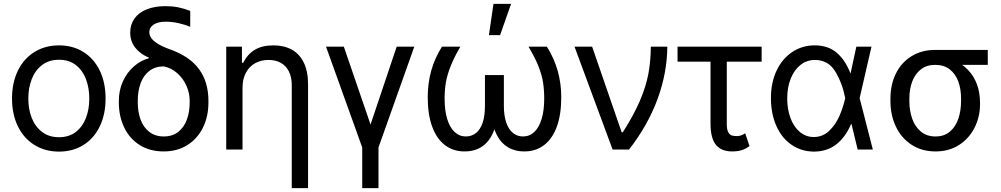

<svg xmlns="http://www.w3.org/2000/svg" viewBox="-20 -771 5162 990"><path d="M42 -262.7Q42 -344.7 72.3 -406.7Q102.5 -468.8 157.7 -502.9Q212.9 -537.1 284.2 -537.1Q355.5 -537.1 410.2 -502.9Q464.8 -468.8 494.6 -406.7Q524.4 -344.7 524.4 -262.7Q524.4 -181.6 494.6 -119.6Q464.8 -57.6 410.2 -23.4Q355.5 10.7 284.2 10.7Q212.9 10.7 157.7 -23.4Q102.5 -57.6 72.3 -119.6Q42 -181.6 42 -262.7ZM440.4 -262.7Q440.4 -317.4 423.3 -362.8Q406.2 -408.2 371.1 -435.5Q335.9 -462.9 284.2 -462.9Q232.4 -462.9 196.8 -435.5Q161.1 -408.2 143.6 -362.8Q126 -317.4 126 -262.7Q126 -208 143.6 -163.1Q161.1 -118.2 196.8 -90.8Q232.4 -63.5 284.2 -63.5Q335.9 -63.5 371.1 -90.8Q406.2 -118.2 423.3 -163.1Q440.4 -208 440.4 -262.7Z M833 -739.3Q869.1 -739.3 898.4 -733.4Q927.7 -727.5 960.9 -714.8V-632.8Q935.5 -643.6 901.4 -651.4Q867.2 -659.2 835 -659.2Q794.9 -659.2 772.5 -644.5Q750 -629.9 750 -604.5Q750 -590.8 758.8 -576.7Q767.6 -562.5 790.5 -547.4Q813.5 -532.2 853.5 -517.6Q957 -481.4 1005.9 -415Q1054.7 -348.6 1054.7 -251V-242.2Q1054.7 -170.9 1026.9 -113.8Q999 -56.6 946.8 -23.4Q894.5 9.8 824.2 9.8Q752.9 9.8 700.7 -22.9Q648.4 -55.7 620.6 -113.3Q592.8 -170.9 592.8 -242.2V-251Q592.8 -305.7 613.8 -351.6Q634.8 -397.5 670.4 -428.7Q706.1 -460 748 -470.7V-473.6Q703.1 -492.2 677.2 -525.4Q651.4 -558.6 651.4 -603.5Q651.4 -644.5 673.3 -675.3Q695.3 -706.1 736.3 -722.7Q777.3 -739.3 833 -739.3ZM824.2 -67.4Q869.1 -67.4 898.9 -90.8Q928.7 -114.3 943.4 -153.8Q958 -193.4 958 -242.2V-252Q958 -291 941.4 -328.6Q924.8 -366.2 894 -393.6Q863.3 -420.9 824.2 -428.7Q780.3 -428.7 750 -405.3Q719.7 -381.8 705.1 -341.8Q690.4 -301.8 690.4 -252V-242.2Q690.4 -193.4 705.1 -153.8Q719.7 -114.3 750 -90.8Q780.3 -67.4 824.2 -67.4Z M1230.5 0H1146.5V-530.3H1227.5V-447.3H1234.4Q1254.9 -490.2 1293 -513.7Q1331.1 -537.1 1389.6 -537.1Q1444.3 -537.1 1484.4 -515.1Q1524.4 -493.2 1546.4 -448.2Q1568.4 -403.3 1568.4 -336.9V199.2H1484.4V-331.1Q1484.4 -372.1 1470.2 -401.4Q1456.1 -430.7 1429.2 -446.3Q1402.3 -461.9 1364.3 -461.9Q1326.2 -461.9 1295.9 -445.3Q1265.6 -428.7 1248 -396Q1230.5 -363.3 1230.5 -318.4Z M1752.9 -530.3 1890.6 -128.9 2025.4 -530.3H2116.2L1931.6 -10.7V199.2H1847.7V-10.7L1661.1 -530.3Z M2272.5 -262.7Q2272.5 -202.1 2285.6 -158.2Q2298.8 -114.3 2323.7 -90.8Q2348.6 -67.4 2381.8 -67.4Q2412.1 -67.4 2434.6 -85.4Q2457 -103.5 2468.8 -138.7Q2480.5 -173.8 2480.5 -224.6V-383.8H2546.9V-225.6Q2546.9 -150.4 2526.9 -97.7Q2506.8 -44.9 2468.8 -17.6Q2430.7 9.8 2375 9.8Q2316.4 9.8 2273.4 -23.4Q2230.5 -56.6 2208 -119.1Q2185.5 -181.6 2185.5 -269.5Q2185.5 -341.8 2203.6 -406.7Q2221.7 -471.7 2258.8 -530.3H2353.5Q2321.3 -474.6 2303.7 -430.2Q2286.1 -385.7 2279.3 -347.2Q2272.5 -308.6 2272.5 -262.7ZM2874 -269.5Q2874 -181.6 2851.6 -119.1Q2829.1 -56.6 2786.1 -23.4Q2743.2 9.8 2683.6 9.8Q2628.9 9.8 2590.3 -17.6Q2551.8 -44.9 2531.7 -97.7Q2511.7 -150.4 2511.7 -225.6V-383.8H2578.1V-224.6Q2578.1 -174.8 2590.3 -139.2Q2602.5 -103.5 2625 -85.4Q2647.5 -67.4 2676.8 -67.4Q2710.9 -67.4 2735.4 -90.8Q2759.8 -114.3 2772.9 -158.2Q2786.1 -202.1 2786.1 -262.7Q2786.1 -308.6 2779.8 -347.7Q2773.4 -386.7 2755.9 -430.7Q2738.3 -474.6 2705.1 -530.3H2799.8Q2836.9 -471.7 2855.5 -406.2Q2874 -340.8 2874 -269.5ZM2524.4 -751H2615.2L2558.6 -589.8H2501Z M2942.4 -530.3H3033.2L3185.5 -88.9H3191.4Q3249 -179.7 3279.8 -252Q3310.5 -324.2 3322.8 -388.2Q3335 -452.1 3335.9 -530.3H3420.9Q3419.9 -395.5 3370.6 -260.7Q3321.3 -126 3223.6 0H3138.7Z M3907.2 -453.1H3473.6V-530.3H3907.2ZM3727.5 -530.3V-129.9Q3727.5 -102.5 3735.4 -88.9Q3743.2 -75.2 3753.9 -72.3Q3764.6 -69.3 3780.3 -69.3Q3792 -69.3 3803.7 -73.7Q3815.4 -78.1 3822.3 -84L3844.7 -17.6Q3823.2 -2 3802.2 3.9Q3781.2 9.8 3754.9 9.8Q3699.2 9.8 3671.4 -24.4Q3643.6 -58.6 3643.6 -133.8V-530.3Z M3955.1 -265.6Q3955.1 -344.7 3983.9 -406.2Q4012.7 -467.8 4064.5 -502.4Q4116.2 -537.1 4180.7 -537.1Q4250 -537.1 4294.4 -499Q4338.9 -460.9 4365.2 -392.6H4397.5L4412.1 -266.6L4480.5 0H4402.3L4337.9 -266.6Q4323.2 -341.8 4287.1 -401.9Q4251 -461.9 4181.6 -461.9Q4140.6 -461.9 4108.4 -437Q4076.2 -412.1 4057.6 -366.7Q4039.1 -321.3 4039.1 -263.7Q4039.1 -207 4056.2 -161.6Q4073.2 -116.2 4104.5 -90.3Q4135.7 -64.5 4175.8 -64.5Q4222.7 -64.5 4256.3 -97.2Q4290 -129.9 4309.1 -174.8Q4328.1 -219.7 4337.9 -263.7L4395.5 -530.3H4473.6L4412.1 -263.7L4397.5 -132.8H4369.1Q4340.8 -65.4 4293 -27.3Q4245.1 10.7 4175.8 10.7Q4110.4 9.8 4060.1 -25.4Q4009.8 -60.5 3982.4 -123Q3955.1 -185.5 3955.1 -265.6Z M4801.8 -513.7Q4812.5 -512.7 4822.3 -507.3Q4832 -502 4844.7 -491.2Q4851.6 -486.3 4859.9 -481Q4868.2 -475.6 4877.9 -470.2Q4887.7 -464.8 4897.5 -460Q4939.5 -443.4 4970.2 -411.6Q5001 -379.9 5017.1 -336.9Q5033.2 -293.9 5033.2 -242.2V-232.4Q5033.2 -168.9 5005.4 -113.3Q4977.5 -57.6 4925.8 -23.9Q4874 9.8 4803.7 9.8Q4733.4 9.8 4680.7 -24.4Q4627.9 -58.6 4599.6 -117.7Q4571.3 -176.8 4571.3 -251V-262.7Q4571.3 -334 4599.1 -391.1Q4627 -448.2 4679.7 -481Q4732.4 -513.7 4801.8 -513.7ZM4803.7 -67.4Q4848.6 -67.4 4877.9 -92.3Q4907.2 -117.2 4921.4 -158.7Q4935.5 -200.2 4935.5 -251V-262.7Q4935.5 -311.5 4921.4 -350.6Q4907.2 -389.6 4877.4 -413.1Q4847.7 -436.5 4801.8 -436.5Q4757.8 -436.5 4728 -413.1Q4698.2 -389.6 4683.6 -350.6Q4668.9 -311.5 4668.9 -262.7V-251Q4668.9 -200.2 4683.6 -158.7Q4698.2 -117.2 4728.5 -92.3Q4758.8 -67.4 4803.7 -67.4ZM5073.2 -436.5H4801.8V-513.7H5073.2Z"/></svg>

Font: WEMIX Pretendard Variable
Style: Regular
Weight: 400
Designer: Base glyphs from Inter by Rasmus Andersson; Hangeul glyphs from Noto Sans CJK(Source Han Sans) by Jang Soo-young and Kan
Foundry: Kil Hyung-jin
Version: Version 1.000;Glyphs 3.2 (3208)